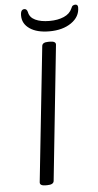

<svg xmlns="http://www.w3.org/2000/svg" viewBox="-59 -909 482 947"><g transform="rotate(-5 182.0 -435.5)"><path d="M128 2Q98 2 100 -16L171 -684Q173 -702 202 -702H210Q241 -702 239 -684L169 -16Q167 2 136 2ZM213 -753Q151 -753 115.5 -777.5Q80 -802 80 -842Q80 -859 85 -866Q90 -873 99 -873Q111 -873 115 -857Q120 -830 147.5 -817Q175 -804 218 -804Q259 -804 289 -817Q319 -830 330 -856Q334 -867 339.5 -870Q345 -873 351 -873Q364 -873 364 -858Q364 -812 321.5 -782.5Q279 -753 213 -753Z"/></g></svg>

Font: Asap Expanded Expanded Light
Style: Italic
Weight: 300
Width: 7
Italic angle: -6°
Designer: Pablo Cosgaya
Foundry: Omnibus-Type
Version: Version 3.001; ttfautohint (v1.8.4.7-5d5b)